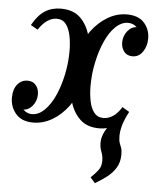

<svg xmlns="http://www.w3.org/2000/svg" viewBox="-64 -523 655 810"><g transform="rotate(5 263.5 -118.5)"><path d="M486 -70Q468 -36 461 -11Q454 14 454 35Q454 54 458 64.5Q462 75 465.5 84.5Q469 94 469 112Q469 145 454 169Q439 193 415.5 210.5Q392 228 368 242L348 219Q365 203 378 186.5Q391 170 391 146Q391 125 384 108Q377 91 377 70Q377 35 403.5 -0.5Q430 -36 475 -70ZM366 10Q314 10 284 -19Q254 -48 241.5 -92.5Q229 -137 229 -185Q229 -247 246 -301Q263 -355 292.5 -394.5Q322 -434 360.5 -456.5Q399 -479 441 -479Q490 -479 514.5 -451.5Q539 -424 539 -385Q539 -353 522.5 -329Q506 -305 479 -305Q456 -305 443.5 -321Q431 -337 431 -360Q431 -387 448 -408Q465 -429 488 -429Q503 -429 514.5 -418Q526 -407 526 -388L500 -384Q500 -415 485.5 -429.5Q471 -444 449 -444Q421 -444 396 -420Q371 -396 353 -355.5Q335 -315 324.5 -265.5Q314 -216 314 -166Q314 -132 320 -101.5Q326 -71 340.5 -53Q355 -35 380 -35Q401 -35 421 -48.5Q441 -62 456 -88L486 -70Q462 -27 433 -8.5Q404 10 366 10ZM86 10Q38 10 13 -18.5Q-12 -47 -12 -87Q-12 -123 5 -143.5Q22 -164 48 -164Q71 -164 83.5 -148.5Q96 -133 96 -110Q96 -82 79 -61.5Q62 -41 39 -41Q24 -41 12.5 -51.5Q1 -62 1 -81L27 -85Q27 -55 42 -40Q57 -25 78 -25Q106 -25 131 -49.5Q156 -74 174 -114Q192 -154 202.5 -203.5Q213 -253 213 -303Q213 -338 207 -368Q201 -398 187 -416.5Q173 -435 148 -435Q126 -435 106.5 -421Q87 -407 71 -382L41 -399Q65 -442 94 -460.5Q123 -479 161 -479Q214 -479 243.5 -450.5Q273 -422 285.5 -377.5Q298 -333 298 -285Q298 -223 281 -169Q264 -115 234.5 -75Q205 -35 166.5 -12.5Q128 10 86 10Z"/></g></svg>

Font: Brygada 1918 SemiBold
Style: Italic
Weight: 600
Italic angle: -8°
Designer: Mateusz Machalski | Borys Kosmynka | Przemek Hoffer
Foundry: NIEPODLEGLA 2018
Version: Version 3.006